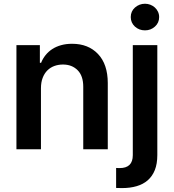

<svg xmlns="http://www.w3.org/2000/svg" viewBox="-20 -782 910 1006"><path d="M544.7 0H416.2V-327.4Q416.2 -384.6 386.7 -414.1Q357.2 -443.9 310 -443.9Q285.9 -443.9 264.9 -436.3Q244 -428.6 228.3 -413.2Q212.7 -397.7 203.7 -374.3Q194.6 -350.9 194.6 -319.6V0H66.1V-545.5H188.9V-452.8H195.3Q204.2 -475.1 218.9 -493.4Q233.7 -511.7 253.9 -524.9Q274.1 -538 300.2 -545.3Q326.3 -552.6 358 -552.6Q442.5 -552.6 493.3 -499.3Q544.4 -445.7 544.7 -347.3ZM619.3 203.5 588.4 202.8V98Q593.4 98.4 598 98.5Q602.6 98.7 606.9 98.7Q675.8 98.7 675.8 31.2V-545.5H804.3V30.2Q804.3 76 791.4 108.7Q778.4 141.3 754.3 162.5Q730.1 183.6 695.8 193.5Q661.6 203.5 619.3 203.5ZM739.7 -622.9Q708.8 -622.9 686.8 -642.8Q665.1 -663 665.1 -692.5Q665.1 -722.7 687.1 -742.5Q709.9 -762.4 739.7 -762.4Q754.3 -762.4 767.6 -757.3Q780.9 -752.1 791.2 -742.9Q801.5 -733.7 807.7 -720.7Q813.9 -707.7 813.9 -692.5Q813.9 -662.6 791.9 -642.8Q769.9 -622.9 739.7 -622.9Z"/></svg>

Font: Linik Sans SemiBold
Style: Regular
Weight: 600
Designer: Fonts by Rasmus Andersson / Changes by Cristiano Sobral with parts from Marc Monis
Foundry: rsms
Version: Version 3.020; ttfautohint (v1.6)